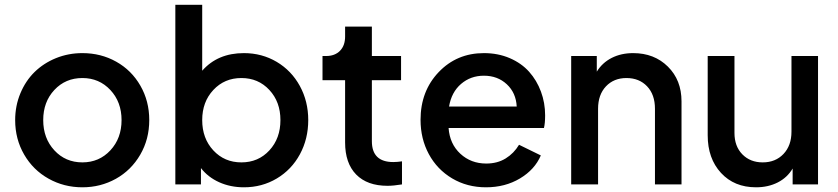

<svg xmlns="http://www.w3.org/2000/svg" viewBox="-20 -777 3533 809"><path d="M327.1 12.2Q249.5 12.2 184.6 -24.2Q119.6 -60.5 81.8 -125.7Q43.9 -190.9 43.9 -271Q43.9 -331.1 65.9 -383.8Q87.9 -436.5 125.7 -473.6Q163.6 -510.7 215.8 -532Q268.1 -553.2 327.1 -553.2Q405.3 -553.2 469.7 -517.1Q534.2 -481 571.5 -416Q608.9 -351.1 608.9 -271Q608.9 -190.4 570.8 -125Q532.7 -59.6 468.3 -23.7Q403.8 12.2 327.1 12.2ZM327.1 -92.8Q397.9 -92.8 445.1 -143.6Q492.2 -194.3 492.2 -271Q492.2 -347.2 445.1 -397.7Q397.9 -448.2 327.1 -448.2Q255.9 -448.2 209 -397.9Q162.1 -347.7 162.1 -271Q162.1 -194.3 209 -143.6Q255.9 -92.8 327.1 -92.8Z M1007.8 12.2Q951.2 12.2 903.8 -9Q856.4 -30.3 826.7 -68.8V0H718.8V-756.8H832V-479Q897 -553.2 1007.8 -553.2Q1083.5 -553.2 1145.8 -516.4Q1208 -479.5 1243.4 -414.8Q1278.8 -350.1 1278.8 -271Q1278.8 -191.9 1243.7 -127Q1208.5 -62 1146.2 -24.9Q1084 12.2 1007.8 12.2ZM1161.6 -271Q1161.6 -347.7 1115 -397.9Q1068.4 -448.2 997.1 -448.2Q925.8 -448.2 878.9 -397.9Q832 -347.7 832 -271Q832 -193.8 878.9 -143.3Q925.8 -92.8 997.1 -92.8Q1068.4 -92.8 1115 -143.3Q1161.6 -193.8 1161.6 -271Z M1612.8 5.9Q1527.3 5.9 1480.7 -41.7Q1434.1 -89.4 1434.1 -176.8V-439H1338.9V-541H1354Q1391.1 -541 1412.6 -563Q1434.1 -585 1434.1 -623V-665H1546.9V-541H1669.9V-439H1546.9V-182.1Q1546.9 -94.2 1637.2 -94.2Q1653.8 -94.2 1673.8 -97.2V0Q1637.7 5.9 1612.8 5.9Z M2027.8 12.2Q1948.2 12.2 1885 -25.4Q1821.8 -63 1786.9 -127.7Q1752 -192.4 1752 -272Q1752 -393.1 1828.4 -473.1Q1904.8 -553.2 2019 -553.2Q2078.6 -553.2 2127.9 -532Q2177.2 -510.7 2209.5 -474.6Q2241.7 -438.5 2259.3 -391.1Q2276.9 -343.8 2276.9 -291Q2276.9 -257.8 2272 -237.8H1870.1Q1875 -170.4 1919.7 -129.2Q1964.4 -87.9 2028.8 -87.9Q2075.7 -87.9 2110.6 -109.4Q2145.5 -130.9 2167 -167L2258.8 -122.1Q2233.4 -62.5 2170.9 -25.1Q2108.4 12.2 2027.8 12.2ZM2019 -458Q1962.9 -458 1922.6 -423.3Q1882.3 -388.7 1872.1 -328.1H2157.2Q2154.3 -385.7 2115.5 -421.9Q2076.7 -458 2019 -458Z M2386.7 0V-541H2494.6V-475.1Q2517.6 -512.7 2557.4 -533Q2597.2 -553.2 2647.9 -553.2Q2736.8 -553.2 2794.2 -496.3Q2851.6 -439.5 2851.6 -350.1V0H2739.7V-318.8Q2739.7 -378.4 2706.5 -413.3Q2673.3 -448.2 2619.6 -448.2Q2566.4 -448.2 2533.2 -413.1Q2500 -377.9 2500 -318.8V0Z M3165.5 12.2Q3073.7 12.2 3017.8 -48.6Q2961.9 -109.4 2961.9 -207V-541H3074.7V-216.8Q3074.7 -160.6 3107.9 -126.7Q3141.1 -92.8 3193.8 -92.8Q3247.6 -92.8 3281.2 -128.2Q3314.9 -163.6 3314.9 -222.2V-541H3426.8V0H3319.8V-66.9Q3297.4 -28.8 3257.1 -8.3Q3216.8 12.2 3165.5 12.2Z"/></svg>

Font: Plus Jakarta Sans SemiBold
Style: Regular
Weight: 600
Designer: Gumpita Rahayu
Foundry: Tokotype
Version: Version 2.006